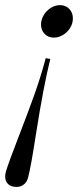

<svg xmlns="http://www.w3.org/2000/svg" viewBox="-56 -548 325 756"><path d="M180.2 -527.8Q202.6 -527.8 216.8 -512.9Q231 -498 231 -475.6Q231 -456.1 220.5 -438.7Q210 -421.4 192.4 -410.6Q174.8 -399.9 155.8 -399.9Q133.8 -399.9 119.6 -414.6Q105.5 -429.2 105.5 -451.2Q105.5 -470.7 116.2 -488.5Q127 -506.3 144.3 -517.1Q161.6 -527.8 180.2 -527.8ZM85.4 -18.6Q66.9 102.5 55.2 148.9Q50.8 168 38.3 178Q25.9 188 9.8 188Q-12.7 188 -24.2 176.8Q-35.6 165.5 -35.6 147Q-35.6 136.2 -32.2 126Q-22.9 94.2 18.1 -11.7Q53.7 -103.5 79.1 -174.6Q104.5 -245.6 124 -318.8L142.1 -315.9Q115.7 -211.4 85.4 -18.6Z"/></svg>

Font: TypoPRO Playfair Display SC
Style: Italic
Weight: 400
Italic angle: -14°
Designer: Claus Eggers Sørensen
Foundry: Claus Eggers Sørensen
Version: Version 1.004;PS 001.004;hotconv 1.0.70;makeotf.lib2.5.58329